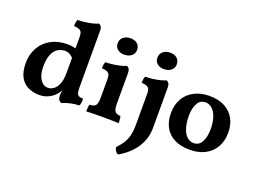

<svg xmlns="http://www.w3.org/2000/svg" viewBox="-135 -1029 2114 1590"><g transform="rotate(20 922.0 -234.0)"><path d="M381.3 -556.2Q381.3 -580.1 376 -595.2Q370.1 -609.9 354.2 -617.4Q338.4 -625 306.2 -627Q306.2 -642.1 308.6 -656.5Q311 -670.9 317.4 -684.1Q351.1 -684.1 386.2 -689Q421.4 -693.8 450.7 -701.4Q480 -709 494.1 -716.8Q507.3 -711.9 515.1 -699.5Q522.9 -687 522.9 -664.1V-167Q522.9 -136.2 527.1 -118.7Q531.2 -101.1 544.2 -94Q557.1 -86.9 582 -86.9Q584 -70.8 582 -54.4Q580.1 -38.1 573.2 -23.9Q537.1 -22.9 497.6 -14.4Q458 -5.9 425.3 8.8Q409.2 2 401.1 -10Q393.1 -22 393.1 -47.9Q393.1 -67.9 397.9 -87.9Q398.4 -91.3 399.4 -95.2Q394.5 -86.4 390.1 -79.6Q376 -58.1 363.3 -46.9Q353 -35.2 333.5 -22Q314 -8.8 288.1 0Q262.2 8.8 231 8.8Q174.3 8.8 129.6 -13.2Q85 -35.2 60.1 -82Q35.2 -128.9 35.2 -203.1Q35.2 -278.8 69.1 -338.9Q103 -398.9 164.6 -432.9Q226.1 -466.8 308.1 -466.8Q331.1 -466.8 350.6 -463.4Q365.2 -460.9 381.3 -457ZM381.3 -373Q368.2 -386.7 354.5 -395.5Q335 -408.2 306.2 -408.2Q287.1 -408.2 265.6 -400.6Q244.1 -393.1 225.1 -373.5Q206.1 -354 194.1 -317.4Q182.1 -280.8 182.1 -224.1Q182.1 -176.8 194.6 -142.8Q207 -108.9 228 -90.3Q249 -71.8 276.4 -71.8Q302.2 -71.8 326.2 -88.4Q350.1 -105 365.7 -142.6Q381.3 -180.2 381.3 -242.2Z M643.1 2.9Q643.1 -15.1 644.5 -30.5Q646 -45.9 649.9 -58.1Q689.9 -59.1 703.6 -77.1Q717.3 -95.2 717.3 -145V-306.2Q717.3 -330.1 712.2 -345Q707 -359.9 691.2 -367.4Q675.3 -375 643.1 -377Q643.1 -392.1 645 -406.5Q647 -420.9 654.3 -434.1Q687 -434.1 722.7 -439Q758.3 -443.8 787.6 -451.4Q816.9 -459 831.1 -466.8Q844.2 -461.9 852.1 -449.5Q859.9 -437 859.9 -414.1V-145Q859.9 -95.2 873 -77.1Q886.2 -59.1 921.9 -58.1Q926.3 -45.9 927.7 -29.5Q929.2 -13.2 929.2 2.9Q914.1 2 891.1 1.5Q868.2 1 841.1 0.5Q814 0 787.1 0Q760.3 0 732.2 0.5Q704.1 1 681.2 1.5Q658.2 2 643.1 2.9ZM775.9 -545.9Q740.2 -545.9 717.5 -565.4Q694.8 -585 694.8 -616.2Q694.8 -651.9 720 -671.9Q745.1 -691.9 780.3 -691.9Q821.3 -691.9 843.3 -671.9Q865.2 -651.9 865.2 -617.2Q865.2 -586.9 841.1 -566.4Q816.9 -545.9 775.9 -545.9Z M1011.2 249Q998 242.2 988.5 228Q979 213.9 976.1 196.8Q1012.2 159.2 1031.7 126Q1051.3 92.8 1059.6 56.4Q1067.9 20 1067.9 -27.8V-306.2Q1067.9 -330.1 1062.5 -345Q1057.1 -359.9 1041 -367.4Q1024.9 -375 993.2 -377Q993.2 -392.1 995.6 -406.5Q998 -420.9 1003.9 -434.1Q1038.1 -434.1 1073.5 -439Q1108.9 -443.8 1137.9 -451.4Q1167 -459 1181.2 -466.8Q1193.8 -461.9 1201.9 -449.5Q1210 -437 1210 -414.1V-59.1Q1210 1 1191.4 50.5Q1172.9 100.1 1143.1 137.9Q1113.3 175.8 1078.6 203.9Q1043.9 231.9 1011.2 249ZM1126 -545.9Q1089.8 -545.9 1067.4 -565.4Q1044.9 -585 1044.9 -616.2Q1044.9 -651.9 1070.1 -671.9Q1095.2 -691.9 1129.9 -691.9Q1170.9 -691.9 1192.9 -671.9Q1214.8 -651.9 1214.8 -617.2Q1214.8 -586.9 1190.9 -566.4Q1167 -545.9 1126 -545.9Z M1568.4 -54.2Q1615.2 -54.2 1638.7 -98.6Q1662.1 -143.1 1662.1 -210Q1662.1 -273.9 1646.2 -317.9Q1630.4 -361.8 1604.2 -383.8Q1578.1 -405.8 1547.4 -405.8Q1500 -405.8 1477.1 -362.3Q1454.1 -318.8 1454.1 -253.9Q1454.1 -195.8 1467.5 -150.4Q1481 -105 1507.1 -79.6Q1533.2 -54.2 1568.4 -54.2ZM1555.2 8.8Q1476.1 8.8 1420.2 -19.5Q1364.3 -47.9 1335.7 -100.3Q1307.1 -152.8 1307.1 -224.1Q1307.1 -300.8 1340.1 -355.5Q1373 -410.2 1430.7 -438.5Q1488.3 -466.8 1559.1 -466.8Q1641.1 -466.8 1696.5 -437Q1752 -407.2 1780.5 -354.5Q1809.1 -301.8 1809.1 -232.9Q1809.1 -160.2 1778.1 -105.5Q1747.1 -50.8 1690.2 -21Q1633.3 8.8 1555.2 8.8Z"/></g></svg>

Font: Abu Sayed
Style: Regular
Weight: 400
Designer: Jayed Ahsan Saad
Foundry: Codepotro
Version: Codepotro Abu Sayed;Version 0.800